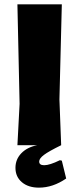

<svg xmlns="http://www.w3.org/2000/svg" viewBox="-20 -667 367 882"><path d="M261 0Q204 28 182 44.5Q160 61 160 75Q160 92 183 92Q208 92 255 69L264 71L284 153Q223 195 159 195Q110 195 80.5 170Q51 145 51 104Q51 65 78 37Q105 9 151 0H60L70 -190L60 -647H264L253 -210Z"/></svg>

Font: Alegreya Sans SC Black
Style: Regular
Weight: 900
Designer: Juan Pablo del Peral
Foundry: Huerta Tipografica
Version: Version 2.007